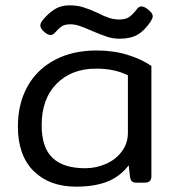

<svg xmlns="http://www.w3.org/2000/svg" viewBox="-20 -684 657 719"><path d="M325 -568Q298 -580 279.5 -586.5Q261 -593 244 -593Q224 -593 213 -586.5Q202 -580 185 -561Q178 -553 169 -553Q157 -553 142 -568Q131 -579 131 -589Q131 -598 141 -610Q162 -635 185 -649.5Q208 -664 240 -664Q269 -664 293 -656.5Q317 -649 347 -635Q370 -623 388.5 -617Q407 -611 427 -611Q448 -611 461.5 -619Q475 -627 492 -649Q500 -660 510 -660Q520 -660 535 -648Q552 -635 552 -623Q552 -616 544 -603Q521 -569 495 -554Q469 -539 427 -539Q403 -539 380.5 -546.5Q358 -554 325 -568ZM47 -210Q47 -295 82.5 -359.5Q118 -424 185 -459.5Q252 -495 342 -495Q405 -495 458 -478.5Q511 -462 547 -437V-25Q547 -12 541 -6Q535 0 521 0H490Q479 0 474 -5Q469 -10 467 -21L462 -65Q430 -23 382 -4Q334 15 265 15Q165 15 106 -43.5Q47 -102 47 -210ZM459 -187V-402Q409 -427 340 -427Q248 -427 192 -370.5Q136 -314 136 -215Q136 -132 176.5 -93Q217 -54 299 -54Q339 -54 376 -70Q413 -86 436 -116.5Q459 -147 459 -187Z"/></svg>

Font: Mitr Light
Style: Regular
Weight: 300
Designer: Thanarat Vachiruckul
Foundry: Cadson Demak
Version: Version 1.003